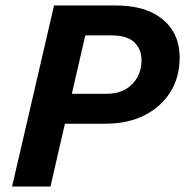

<svg xmlns="http://www.w3.org/2000/svg" viewBox="-20 -680 675 700"><path d="M24 0 177 -660H403Q512 -660 573.5 -609Q635 -558 635 -470Q635 -399 601.5 -345Q568 -291 507.5 -260Q447 -229 364 -229H153L178 -338H367Q410 -338 438.5 -355Q467 -372 481.5 -399.5Q496 -427 496 -459Q496 -501 469.5 -526Q443 -551 387 -551H291L164 0Z"/></svg>

Font: Kantumruy Pro SemiBold
Style: Italic
Weight: 600
Italic angle: -13°
Version: Version 1.002